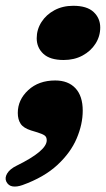

<svg xmlns="http://www.w3.org/2000/svg" viewBox="-60 -466 376 680"><path d="M50 -4Q23 -12.5 13 -27.8Q3 -43 3 -66Q3 -112.5 40 -146.8Q77 -181 135.5 -181Q181.5 -181 207.2 -153.5Q233 -126 233 -74Q233 -26 211.5 24.5Q190 75 143 118.5Q96 162 19.5 189.5Q-0.5 196.5 -15.2 194.2Q-30 192 -37.5 177.5Q-44 164 -34.5 148.2Q-25 132.5 -1.5 121Q105.5 68.5 105.5 31Q105.5 19 98 13.8Q90.5 8.5 73 3ZM165.5 -253.5Q117 -253.5 93.5 -275.5Q70 -297.5 70 -330.5Q70 -361.5 86.8 -387.8Q103.5 -414 132.8 -429.8Q162 -445.5 199.5 -445.5Q248 -445.5 271.5 -423.5Q295 -401.5 295 -368.5Q295 -337.5 278.2 -311.2Q261.5 -285 232.2 -269.2Q203 -253.5 165.5 -253.5Z"/></svg>

Font: Fraunces 144pt SuperSoft Black
Style: Italic
Weight: 900
Italic angle: -16°
Version: Version 1.000;[b76b70a41]